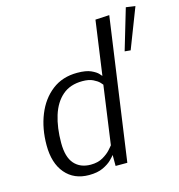

<svg xmlns="http://www.w3.org/2000/svg" viewBox="-114 -869 915 980"><g transform="rotate(-15 344.0 -379.5)"><path d="M688 -762 606 -550 575 -553 639 -769ZM441 0H379V-58Q374 -51 357.5 -34.5Q341 -18 311.5 -4Q282 10 237 10Q158 10 112 -44Q66 -98 66 -193Q66 -281 95 -353Q124 -425 179 -467.5Q234 -510 312 -510Q359 -510 385 -498Q411 -486 421.5 -474Q432 -462 432 -462H433L473 -748L547 -752ZM259 -39Q297 -39 323.5 -54.5Q350 -70 365 -87Q380 -104 383 -108L426 -417Q425 -419 414.5 -430Q404 -441 382.5 -451.5Q361 -462 327 -462Q262 -462 221 -426.5Q180 -391 160.5 -328.5Q141 -266 141 -185Q141 -110 172.5 -74.5Q204 -39 259 -39Z"/></g></svg>

Font: Arsenal SC
Style: Italic
Weight: 400
Italic angle: -9.10001°
Designer: Andrij Shevchenko
Foundry: Stairsfor
Version: Version 2.001; ttfautohint (v1.8.4.7-5d5b)